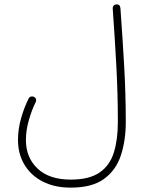

<svg xmlns="http://www.w3.org/2000/svg" viewBox="-20 -629 678 875"><path d="M62 8.8Q62 -41.5 76.4 -91.3Q90.8 -141.1 110.4 -179.7Q113.3 -186.5 120.6 -188.7Q127.9 -190.9 134.8 -187.5Q141.6 -184.6 143.8 -177.5Q146 -170.4 142.6 -163.6Q125 -128.4 111.6 -81.8Q98.1 -35.2 98.1 8.8Q98.1 89.4 151.4 139.4Q204.6 189.5 302.2 189.5Q387.2 189.5 433.8 157.2Q480.5 125 498.8 66.2Q517.1 7.3 517.1 -72.3Q517.1 -198.2 510.5 -323Q503.9 -447.8 493.7 -590.3Q493.2 -597.7 497.8 -603Q502.4 -608.4 509.8 -608.9Q526.9 -610.4 528.8 -592.3Q539.1 -449.7 546.1 -324.7Q553.2 -199.7 553.2 -72.3Q553.2 10.7 531 78.6Q508.8 146.5 454.3 186.3Q399.9 226.1 302.2 226.1Q229 226.1 175 198.5Q121.1 170.9 91.6 121.8Q62 72.8 62 8.8Z"/></svg>

Font: Mikhak-FD ExtraLight
Style: Regular
Weight: 200
Designer: Amin Abedi
Version: Version 3.2